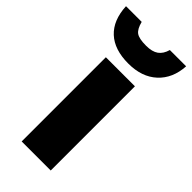

<svg xmlns="http://www.w3.org/2000/svg" viewBox="-284 -840 892 892"><g transform="rotate(45 162.5 -393.5)"><path d="M257.8 0H66.9V-553.2H257.8ZM360.4 -787.1Q355.5 -703.6 302.7 -654.8Q250 -606 161.1 -606Q69.8 -606 19.8 -652.3Q-30.3 -698.7 -34.7 -787.1H68.4Q78.1 -749 96.4 -736.1Q114.7 -723.1 161.1 -723.1Q200.7 -723.1 222.4 -738.5Q244.1 -753.9 253.4 -787.1Z"/></g></svg>

Font: OpenSansExtrabold
Style: Regular
Weight: 800
Foundry: Ascender Corporation
Version: Version 1.10